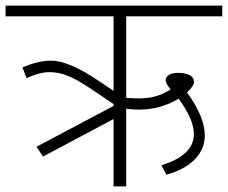

<svg xmlns="http://www.w3.org/2000/svg" viewBox="-35 -664 812 684"><path d="M414.6 0H369.6V-240.1L118.3 -106.2L95 -141.1L369.6 -286.7V-293.2L291.7 -345.8Q239.6 -380.7 207.3 -393.8Q174.9 -407 140.8 -407Q106.7 -407 59.7 -385.7L45 -423.7Q100.6 -447.9 147.1 -447.9Q210.8 -447.9 318.5 -374.6L369.6 -340.2V-605.7H-15.2V-644.1H756.8V-605.7H414.6V-315.5Q438.8 -313.4 459.6 -313.4Q526.3 -313.4 572.8 -345.8Q555.1 -366.5 555.1 -378.2Q555.1 -389.8 567.5 -397.4Q579.9 -405 603.1 -404.4Q626.4 -403.9 641.3 -395.9Q656.2 -387.8 656.2 -372.9Q656.2 -357.9 631.4 -334.7Q694.6 -247.2 694.6 -181Q694.6 -134 660 -97.3Q625.4 -60.7 558.1 -41.5L539.9 -75.3Q655.7 -110.7 655.7 -186.6Q655.7 -239.1 601.1 -312.4Q536.9 -273.5 460.6 -273.5Q437.8 -273.5 414.6 -276.5Z"/></svg>

Font: Khula Light
Style: Regular
Weight: 300
Designer: Erin McLaughlin, Steve Matteson
Version: Version 1.002;PS 1.0;hotconv 1.0.72;makeotf.lib2.5.5900; ttf